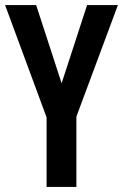

<svg xmlns="http://www.w3.org/2000/svg" viewBox="-20 -734 483 754"><path d="M222 -407 122 -714H0L163 -273V0H280V-276L443 -714H322Z"/></svg>

Font: Noto Sans Myanmar UI ExtraCondensed SemiBold
Style: Regular
Weight: 600
Width: 2
Designer: Monotype Design Team
Foundry: Monotype Imaging Inc.
Version: Version 2.103